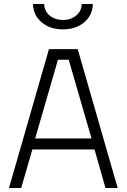

<svg xmlns="http://www.w3.org/2000/svg" viewBox="-20 -941 634 961"><path d="M225 -695H369L569 0H508L453 -193H142L86 0H25ZM438 -248 324 -642H270L156 -248ZM145 -921H201Q202 -885 229 -863Q256 -841 295 -841Q334 -841 361 -863Q388 -885 389 -921H445Q443 -864 401 -829Q359 -794 295 -794Q231 -794 189 -829Q147 -864 145 -921Z"/></svg>

Font: Cairo Light
Style: Regular
Weight: 300
Designer: Mohamed Gaber, Accademia di Belle Arti di Urbino and others
Foundry: Kief Type Foundry, Accademia di Belle Arti di Urbino and others
Version: Version 3.011